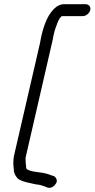

<svg xmlns="http://www.w3.org/2000/svg" viewBox="-20 -726 452 917"><path d="M388 -706H285C274 -706 262 -702 250 -694C212 -666 191 -612 177 -552C175 -541 173 -530 171 -520L48 13C41 42 44 64 46 85C46 103 56 117 66 128C88 143 123 148 154 155C167 155 188 162 198 166L207 170C225 175 239 163 247 151C258 135 246 119 237 115L227 112C216 108 204 103 191 101C176 96 100 95 105 72C103 57 102 45 102 28L228 -520C231 -531 233 -542 235 -554C238 -565 239 -574 242 -582C251 -607 258 -635 275 -649H375C391 -649 407 -662 411 -678C415 -694 404 -706 388 -706Z"/></svg>

Font: Electronic
Style: It
Weight: 400
Version: Version 1.011